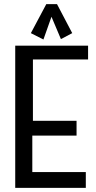

<svg xmlns="http://www.w3.org/2000/svg" viewBox="-20 -917 467 933"><path d="M54 -695V-4H397V-81H137V-258H352V-330H140V-628H408V-695ZM331 -756 257 -897H205L130 -756L191 -725L242 -869H216L276 -727Z"/></svg>

Font: Englebert
Style: Regular
Weight: 400
Designer: Astigmatic (AOETI)
Foundry: Astigmatic (AOETI)
Version: Version 1.000